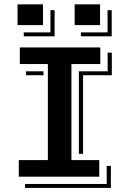

<svg xmlns="http://www.w3.org/2000/svg" viewBox="-20 -831 601 903"><path d="M331.1 -810.5H450.7V-712.9H331.1ZM62.5 -810.5H182.1V-712.9H62.5ZM360.4 -678.7H485.8V-783.2H505.4V-660.2H360.4ZM91.8 -678.7H217.3V-783.2H236.8V-660.2H91.8ZM68.4 -78.1H205.1V-529.8H73.2V-607.9H451.7V-529.8H315.9V-78.1H446.8V0H68.4ZM351.1 -495.6H486.3V-583.5H505.9V-477.1H370.6V-107.4H351.1ZM102.5 -495.6H184.6V-477.1H102.5ZM481.9 34.2V-50.8H501.5V52.7H97.7V34.2Z"/></svg>

Font: Vast Shadow
Style: Regular
Weight: 400
Designer: Nicole Fally
Foundry: Nicole Fally
Version: Version 1.002